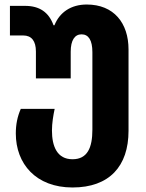

<svg xmlns="http://www.w3.org/2000/svg" viewBox="-20 -580 646 850"><path d="M301 250C464 250 549 156 549 -1V-361C549 -478 484 -560 364 -560C295 -560 244 -526 221 -468H217C196 -526 155 -554 91 -554H24V-423H83C120 -423 139 -398 139 -352V-233H293V-351C293 -402 311 -428 341 -428C372 -428 389 -402 389 -349V-6C389 74 367 125 301 125C233 125 210 68 210 -2C210 -35 216 -70 222 -98H72C57 -64 50 -29 50 11C50 145 139 250 301 250Z"/></svg>

Font: Noto Sans Georgian SemiCondensed ExtraBold
Style: Regular
Weight: 800
Width: 4
Designer: Monotype Design Team, Akaki Razmadze
Foundry: Google LLC
Version: Version 2.005